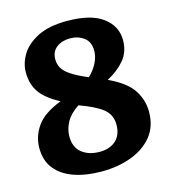

<svg xmlns="http://www.w3.org/2000/svg" viewBox="-109 -802 806 905"><g transform="rotate(-15 294.5 -350.0)"><path d="M277 14Q201 14 143 -6Q85 -26 52.5 -66.5Q20 -107 20 -169Q20 -225 54 -274Q88 -323 174 -356Q108 -391 79.5 -431Q51 -471 51 -530Q51 -574 76.5 -616Q102 -658 157 -686Q212 -714 300 -714Q417 -714 475 -670.5Q533 -627 533 -559Q533 -502 500.5 -463Q468 -424 415 -396Q502 -355 533 -306Q564 -257 564 -201Q564 -129 525 -81.5Q486 -34 421 -10Q356 14 277 14ZM332 -431Q358 -455 373.5 -485.5Q389 -516 389 -545Q389 -589 360.5 -610Q332 -631 293 -631Q254 -631 227.5 -611Q201 -591 201 -553Q201 -530 211.5 -511Q222 -492 250 -473Q278 -454 332 -431ZM291 -78Q341 -78 370.5 -105Q400 -132 400 -182Q400 -231 363 -260Q326 -289 250 -316Q207 -287 189 -253.5Q171 -220 171 -185Q171 -131 205 -104.5Q239 -78 291 -78Z"/></g></svg>

Font: Literata
Style: Bold
Weight: 700
Designer: Latin by Veronika Burian and Jose Scaglione. Greek by Irene Vlachou. Cyrillic by Vera Evstafieva.
Foundry: TypeTogether
Version: Version 3.103; ttfautohint (v1.8.4.7-5d5b);gftools[0.9.29]